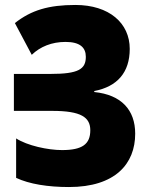

<svg xmlns="http://www.w3.org/2000/svg" viewBox="-20 -744 605 774"><path d="M503 -547C503 -651 420 -724 284 -724C176 -724 106 -703 40 -651L108 -523C142 -556 189 -575 244 -575C303 -575 326 -552 326 -515C326 -465 296 -446 184 -446H36V-297H191C307 -297 344 -271 344 -219C344 -163 312 -139 230 -139C173 -139 90 -157 45 -186V-27C98 -2 173 10 258 10C445 10 525 -84 525 -205C525 -301 469 -362 360 -373V-377C453 -395 503 -452 503 -547Z"/></svg>

Font: Noto Sans Armenian Condensed Black
Style: Regular
Weight: 900
Width: 3
Designer: Monotype Design Team
Foundry: Monotype Imaging Inc.
Version: Version 2.008